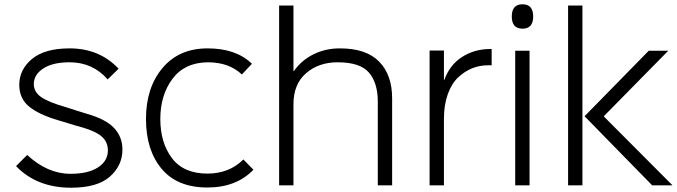

<svg xmlns="http://www.w3.org/2000/svg" viewBox="-20 -866 3162 897"><path d="M552 -167Q552 -93 493.5 -41Q435 11 312 11Q152 11 55 -90L107 -142Q202 -54 309 -54Q392 -54 438 -84Q484 -114 484 -163Q484 -202 456.5 -227Q429 -252 364 -271Q358 -272 333.5 -279.5Q309 -287 283 -295Q257 -303 252 -304Q161 -331 115.5 -368.5Q70 -406 70 -470Q70 -541 129.5 -590.5Q189 -640 305 -640Q445 -640 534 -545L483 -495Q413 -575 305 -575Q226 -575 182 -546Q138 -517 138 -473Q138 -436 173 -412Q208 -388 286 -366Q289 -365 334 -350.5Q379 -336 387 -334Q475 -309 513.5 -267.5Q552 -226 552 -167Z M1117 -121 1164 -73Q1084 10 949 10Q808 10 735 -77.5Q662 -165 662 -310Q662 -456 739 -548Q816 -640 950 -640Q1083 -640 1157 -568L1110 -518Q1050 -575 951 -575Q843 -574 786 -498Q729 -422 729 -310Q729 -199 783.5 -127Q838 -55 949 -55Q1051 -55 1117 -121Z M1812 -407V0H1745V-392Q1745 -478 1704 -526.5Q1663 -575 1557 -575Q1469 -575 1410 -524Q1351 -473 1351 -379V0H1284V-840H1351V-534H1353Q1388 -584 1444 -612Q1500 -640 1568 -640Q1691 -640 1751.5 -578Q1812 -516 1812 -407Z M2277 -637V-561H2260Q2221 -561 2186 -547Q2151 -533 2120.5 -504.5Q2090 -476 2072 -426Q2054 -376 2054 -311V0H1987V-630H2054V-493H2056Q2081 -563 2139 -600Q2197 -637 2270 -637Z M2454 -629V0H2387V-629ZM2421 -846Q2471 -846 2471 -789Q2471 -732 2421 -732Q2371 -732 2371 -789Q2371 -846 2421 -846Z M2701 -840V0H2634V-840ZM2802 -321 3122 0H3027L2711 -323L3011 -629H3102L2802 -324Z"/></svg>

Font: Sinkin Sans 300 Light
Style: Regular
Weight: 300
Designer: Keith Bates
Foundry: K-Type
Version: Sinkin Sans (version 1.0)  by Keith Bates   •   © 2014   www